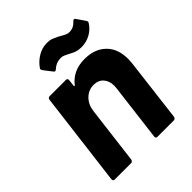

<svg xmlns="http://www.w3.org/2000/svg" viewBox="-199 -824 940 940"><g transform="rotate(-45 271.0 -354.0)"><path d="M511 -371Q511 -362 509 -340L469 -12Q468 -7 464.5 -3.5Q461 0 456 0H342Q337 0 334 -3.5Q331 -7 332 -12L369 -311Q370 -316 370 -326Q370 -360 351.5 -380.5Q333 -401 301 -401Q266 -401 240.5 -376Q215 -351 210 -311L173 -12Q172 -7 168.5 -3.5Q165 0 160 0H47Q36 0 36 -12L97 -502Q97 -507 101 -510.5Q105 -514 110 -514H223Q228 -514 231 -510.5Q234 -507 233 -502L229 -467Q229 -464 230.5 -463Q232 -462 234 -464Q279 -522 359 -522Q429 -522 470 -482Q511 -442 511 -371ZM327 -591Q308 -601 299 -604.5Q290 -608 280 -608Q249 -608 225 -586Q220 -581 216 -581Q212 -581 209 -585L175 -629Q171 -635 171 -638Q171 -642 174 -646Q194 -674 223 -691Q252 -708 285 -708Q303 -708 316.5 -703Q330 -698 341 -692.5Q352 -687 355 -685Q372 -675 381 -671Q390 -667 401 -667Q430 -667 451 -691Q455 -696 460 -696Q464 -696 467 -692L498 -647Q503 -639 499 -633Q483 -606 454 -589.5Q425 -573 390 -573Q370 -573 356.5 -577.5Q343 -582 327 -591Z"/></g></svg>

Font: Barlow
Style: Bold Italic
Weight: 700
Italic angle: -7°
Designer: Jeremy Tribby
Foundry: Tribby Type
Version: Version 1.422